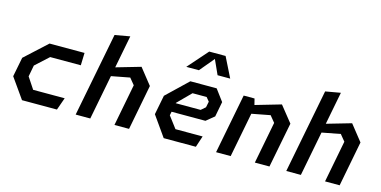

<svg xmlns="http://www.w3.org/2000/svg" viewBox="-77 -1226 3254 1638"><g transform="rotate(15 1550.0 -407.0)"><path d="M169 0H477.5L516.5 -110H238L171 -211L190 -311.5L306 -417.5H576.5L580 -527.5H271L77 -349.5L43.5 -178Z M985.5 0H1114.5L1191.5 -399L1080.5 -539L864.5 -476.5L920.5 -765L787.5 -741.5L643 0H772L848.5 -394.5L1011 -425.5L1057 -369.5Z M1420.5 0H1704.5L1737.5 -100H1497.5L1420.5 -202L1427 -235H1726L1797 -293L1822.5 -426L1747 -527.5H1514.5L1328.5 -349.5L1295 -178ZM1442.5 -314.5 1443 -317.5 1559 -434H1683.5L1711.5 -400L1701 -348L1662.5 -314.5ZM1449 -637.5H1560.5L1667.5 -765.5L1725.5 -637.5H1837L1749 -814H1604.5Z M2225.5 0H2354.5L2432.5 -399L2320.5 -539L2095 -473.5L2081.5 -527.5H1985.5L1883 0H2012L2088.5 -394.5L2251 -425.5L2297 -369.5Z M2845.5 0H2974.5L3051.5 -399L2940.5 -539L2724.5 -476.5L2780.5 -765L2647.5 -741.5L2503 0H2632L2708.5 -394.5L2871 -425.5L2917 -369.5Z"/></g></svg>

Font: Monaspace Krypton SemiBold
Style: Italic
Weight: 600
Italic angle: -11°
Designer: Riley Cran & the Lettermatic Team
Foundry: Lettermatic
Version: Version 1.101 (Monaspace Krypton)